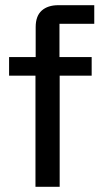

<svg xmlns="http://www.w3.org/2000/svg" viewBox="-20 -720 388 740"><path d="M116.7 0V-428.3H15V-500H117.5V-615.8Q117.5 -658.3 140.8 -679.2Q164.2 -700 205 -700H343.3V-628.3H209.2V-500H333.3V-428.3H210V0Z"/></svg>

Font: Funnel Display
Style: Regular
Weight: 400
Designer: NORD ID, Kristian Moeller
Foundry: Dicotype
Version: Version 1.000